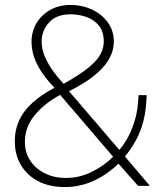

<svg xmlns="http://www.w3.org/2000/svg" viewBox="-20 -754 673 779"><path d="M243 5Q181 5 135.5 -18.5Q90 -42 65 -84Q40 -126 40 -182Q40 -227 57.5 -265.2Q75 -303.5 110.8 -336.2Q146.5 -369 201 -398Q170.5 -429.5 149.8 -460.2Q129 -491 118.5 -522Q108 -553 108 -585Q108 -626.5 128.2 -660.2Q148.5 -694 184.2 -714Q220 -734 267 -734Q312 -734 352 -715.8Q392 -697.5 417 -663.8Q442 -630 442 -583Q442 -569 436.8 -548.2Q431.5 -527.5 414 -501.2Q396.5 -475 359.8 -445.2Q323 -415.5 260 -384L464 -146Q476 -158 493.8 -187.5Q511.5 -217 526 -262.5Q540.5 -308 542 -368H575Q573.5 -309.5 562.5 -265.5Q551.5 -221.5 532.2 -186.2Q513 -151 487 -119L588 0H540L461 -90Q410 -42 355.8 -18.5Q301.5 5 243 5ZM247 -32Q302 -32 351.5 -56.2Q401 -80.5 439 -118L224 -369Q159.5 -334 120.2 -286Q81 -238 81 -178Q81 -134.5 103 -101.8Q125 -69 162.5 -50.5Q200 -32 247 -32ZM238 -414Q306 -452 341 -481.2Q376 -510.5 388.5 -535.5Q401 -560.5 401 -585Q401 -626.5 380.8 -650.8Q360.5 -675 329.8 -685.5Q299 -696 267 -696Q208.5 -696 178.8 -662.5Q149 -629 149 -586Q149 -553 163.2 -521.5Q177.5 -490 195.2 -466Q213 -442 223 -431Z"/></svg>

Font: Public Sans Thin Thin
Style: Regular
Weight: 250
Version: Version 2.001